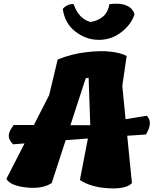

<svg xmlns="http://www.w3.org/2000/svg" viewBox="-20 -1034 844 1055"><path d="M55 -347H166L250 -511L297 -707Q370 -737 451 -747Q532 -757 589.5 -750Q647 -743 676 -726L652 -562L670 -379L786 -398Q823 -363 782 -295L679 -288L705 -28Q673 6 576 0.5Q479 -5 419 -45L463 -273L341 -264L264 -28Q211 6 123.5 -4Q36 -14 15 -51L115 -246L52 -241Q28 -265 28 -288Q28 -311 55 -347ZM367 -346H476L467 -607L451 -604ZM325 -985Q334 -997 352 -1005.5Q370 -1014 385 -1011Q411 -932 477 -913Q569 -929 581 -1011Q639 -1019 675 -1003.5Q711 -988 719 -955Q701 -899 646.5 -857Q592 -815 523 -815Q454 -815 395 -860Q336 -905 325 -985Z"/></svg>

Font: Tillana ExtraBold
Style: Regular
Weight: 800
Designer: Lipi Raval (Devanagari, Latin), Jonny Pinhorn (Latin)
Foundry: Indian Type Foundry
Version: Version 2.003;PS 1.0;hotconv 1.0.79;makeotf.lib2.5.61930; tt